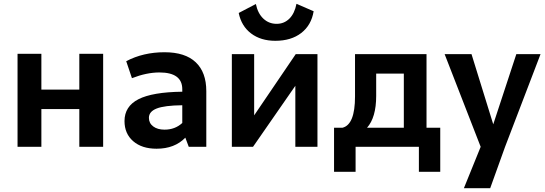

<svg xmlns="http://www.w3.org/2000/svg" viewBox="-20 -770 2859 1007"><path d="M72 0V-488H197V-300H396V-488H521V0H396V-198H197V0Z M801 10Q724 10 678.5 -29.5Q633 -69 633 -135Q633 -212 706 -249.5Q779 -287 936 -289V-302Q936 -390 816 -390Q749 -390 672 -360L642 -449Q731 -496 843 -496Q951 -496 1006.5 -443.5Q1062 -391 1062 -292V0H970L952 -48Q896 10 801 10ZM761 -152Q761 -124 783.5 -107Q806 -90 843 -90Q898 -90 936 -125V-218Q843 -217 802 -201Q761 -185 761 -152Z M1424 -556Q1348 -556 1297 -594.5Q1246 -633 1232 -702L1322 -749Q1332 -700 1361 -672.5Q1390 -645 1431 -645Q1470 -645 1497.5 -672Q1525 -699 1535 -750L1625 -711Q1613 -638 1560 -597Q1507 -556 1424 -556ZM1196 0V-486H1313V-165L1531 -486H1645V0H1529V-320L1307 0Z M1732 131V-100H1776Q1842 -116 1842 -264V-486H2217V-100H2289V131H2177V0H1845V131ZM1953 -267Q1953 -154 1905 -100H2098V-384H1953Z M2413 217 2501 0 2312 -486H2453L2567 -118L2688 -486H2815L2629 0L2551 217Z"/></svg>

Font: Cantarell
Style: Bold
Weight: 700
Designer: Dave Crossland, Nikolaus Waxweiler, Florian Fecher, Jacques Le Bailly, Eben Sorkin, Alexei Vanyashin, Alexios Zavras, Em
Version: Version 0.303